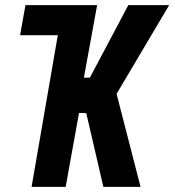

<svg xmlns="http://www.w3.org/2000/svg" viewBox="-20 -731 682 751"><path d="M317.4 -288.6 289.1 -289.1 236.8 0H103.5L206.1 -593.3H58.6L79.6 -710.9H359.9L308.1 -427.2H331.5L481.9 -710.9H641.6L436 -363.8L529.8 0H384.3Z"/></svg>

Font: Roboto Mono
Style: Bold Italic
Weight: 700
Designer: Google
Version: Version 2.000985; 2015; ttfautohint (v1.3)